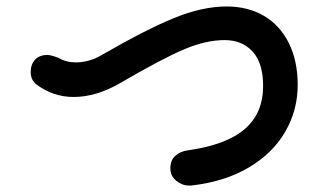

<svg xmlns="http://www.w3.org/2000/svg" viewBox="-20 -651 1040 594"><path d="M564 -77Q543 -77 525 -92Q507 -107 507 -130Q507 -155 522.5 -169Q538 -183 562 -186Q681 -203 737.5 -252Q794 -301 794 -385Q794 -456 761.5 -491.5Q729 -527 675 -527Q618 -527 551 -499Q484 -471 350 -393Q277 -351 208 -351Q146 -351 95 -388Q75 -402 75 -428Q75 -452 88.5 -466.5Q102 -481 127 -481Q137 -481 161 -472Q184 -458 215 -458Q256 -458 295 -481Q430 -559 518 -595Q606 -631 681 -631Q747 -631 796.5 -602Q846 -573 873.5 -518Q901 -463 901 -388Q901 -310 862.5 -243.5Q824 -177 750 -133Q676 -89 572 -77Z"/></svg>

Font: Tsukimi Rounded SemiBold
Style: Regular
Weight: 600
Designer: Takashi Funayama
Foundry: Takashi Funayama
Version: Version 1.032; ttfautohint (v1.8.3)